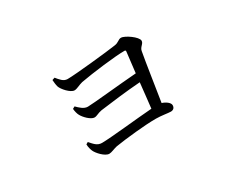

<svg xmlns="http://www.w3.org/2000/svg" viewBox="-80 -733 1160 969"><g transform="rotate(-30 500.0 -249.0)"><path d="M267 -476C268 -464 269 -448 273 -435C279 -416 315 -375 338 -375C353 -375 371 -387 392 -392C463 -405 599 -422 655 -422C660 -422 663 -420 662 -414C659 -391 654 -346 648 -295C552 -288 384 -270 355 -270C332 -270 313 -289 297 -305L284 -298C285 -285 289 -267 295 -257C305 -238 336 -206 357 -206C371 -206 382 -216 405 -220C465 -228 559 -240 643 -246C637 -194 632 -140 627 -101C542 -95 376 -76 325 -76C297 -76 282 -97 265 -116L253 -109C253 -94 258 -77 262 -68C270 -49 305 -10 330 -10C343 -10 363 -20 381 -24C444 -34 556 -46 621 -46C653 -46 689 -39 705 -39C719 -39 729 -47 729 -63C729 -77 709 -93 686 -100C700 -187 719 -317 730 -376C733 -399 756 -405 756 -423C756 -446 695 -488 673 -488C656 -488 651 -473 625 -470C580 -463 382 -442 336 -442C312 -442 297 -463 282 -481Z"/></g></svg>

Font: Noto Serif CJK JP
Style: Regular
Weight: 400
Designer: Ryoko NISHIZUKA 西塚涼子 (kana & ideographs); Frank Grießhammer (Latin, Greek & Cyrillic); Wenlong ZHANG 张文龙 (bopomofo); San
Foundry: Adobe Systems Incorporated
Version: Version 1.000;PS 1;hotconv 16.6.53;makeotf.lib2.5.65590